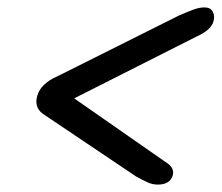

<svg xmlns="http://www.w3.org/2000/svg" viewBox="-20 -601 598 518"><path d="M171 -342 167 -329 510.5 -502.5Q530.5 -511.5 541.5 -521.5Q552.5 -531.5 555.5 -542Q560.5 -557.5 554.2 -569.2Q548 -581 532 -581Q517.5 -581 501.5 -575Q485.5 -569 461.5 -558.5L134.5 -395Q112.5 -385.5 98.8 -372.2Q85 -359 80.5 -342.5Q70.5 -307.5 103 -289L347 -125Q365 -115 378.2 -109Q391.5 -103 405.5 -103Q439 -103 446 -128Q449 -137.5 444.2 -147Q439.5 -156.5 425 -165Z"/></svg>

Font: Fraunces
Style: Bold Italic
Weight: 700
Italic angle: -16°
Version: Version 1.000;[b76b70a41]